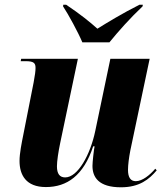

<svg xmlns="http://www.w3.org/2000/svg" viewBox="-20 -786 703 816"><path d="M330 -606H445C484 -654 533 -709 586 -759L587 -766H573C503 -731 434 -689 394 -664C364 -691 321 -726 261 -766H249L248 -759C270 -726 312 -649 330 -606ZM494 10C573 10 614 -24 646 -62L640 -69C617 -42 585 -16 557 -16C535 -16 524 -32 524 -64C524 -85 528 -116 534 -147L616 -536H449L385 -230C364 -129 311 -32 257 -32C234 -32 222 -47 222 -79C222 -101 228 -141 236 -179L311 -536H70L68 -526H89C125 -526 131 -517 131 -497C131 -485 129 -468 123 -436L79 -213C72 -178 63 -134 63 -102C63 -43 90 9 175 9C265 9 335 -40 376 -164H382C379 -151 373 -97 373 -81C373 -33 399 10 494 10Z"/></svg>

Font: Noto Serif Display SemiCondensed ExtraBold
Style: Italic
Weight: 800
Width: 4
Italic angle: -12°
Designer: Monotype Design Team
Foundry: Monotype Imaging Inc.
Version: Version 2.009